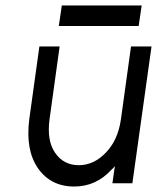

<svg xmlns="http://www.w3.org/2000/svg" viewBox="-20 -670 574 702"><path d="M124 -500 87 -234Q80 -179 87.5 -134.5Q95 -90 118 -56Q165 12 251 12Q331 12 387 -49Q391 -52 394 -55.5Q397 -59 400 -63L391 0H464L534 -500H459L422 -233Q411 -157 367 -112Q323 -66 268 -66Q212 -66 181 -112Q151 -156 161 -233L198 -500ZM195 -575H487L498 -650H206Z"/></svg>

Font: Unageo
Style: Regular-Italic
Weight: 400
Designer: Richard Sepsi
Foundry: Richard Sepsi
Version: Version 2.000